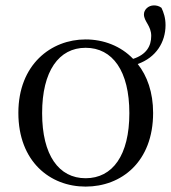

<svg xmlns="http://www.w3.org/2000/svg" viewBox="-20 -676 635 711"><path d="M297 -16C198 -16 136 -101 136 -257C136 -413 198 -499 297 -499C397 -499 459 -413 459 -257C459 -101 397 -16 297 -16ZM297 15C429 15 547 -76 547 -258C547 -334 525 -395 490 -439C558 -463 593 -520 593 -583C593 -610 586 -630 578 -647C569 -654 559 -656 550 -656C529 -656 513 -640 513 -623C513 -596 540 -581 540 -543C540 -505 522 -474 473 -458C427 -506 363 -530 297 -530C169 -530 48 -437 48 -258C48 -78 165 15 297 15Z"/></svg>

Font: Noto Serif CJK TC
Style: Regular
Weight: 400
Designer: Ryoko NISHIZUKA 西塚涼子 (kana & ideographs); Frank Grießhammer (Latin, Greek & Cyrillic); Wenlong ZHANG 张文龙 (bopomofo); San
Foundry: Adobe
Version: Version 2.001;hotconv 1.1.0;makeotfexe 2.6.0